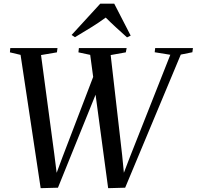

<svg xmlns="http://www.w3.org/2000/svg" viewBox="-20 -1000 1052 1027"><path d="M197.5 6.5 90 -706.5 33 -720 35 -743H287.5L284.5 -720L199.5 -705.5L270 -179L288 -36L267 -32.5L314 -159L501.5 -649L545 -626.5L290 4ZM558.5 6.5 462.5 -706.5 399.5 -720 402 -743H657.5L653 -720L572 -705.5L633.5 -169L646.5 -36L626 -32.5L675 -160.5L891 -707L807.5 -720.5L810 -743H1012L1009 -720.5L947 -708L649.5 4ZM363 -813 516.5 -980.5H591L679 -809.5L659.5 -800Q630.5 -826 601.8 -852.2Q573 -878.5 545.5 -906Q509.5 -879.5 468.2 -854Q427 -828.5 381 -801Z"/></svg>

Font: Merriweather 120pt
Style: Italic
Weight: 400
Italic angle: -7.8°
Version: Version 2.101